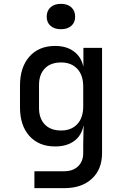

<svg xmlns="http://www.w3.org/2000/svg" viewBox="-20 -799 640 999"><path d="M159 180V92H314Q359 92 386 66.5Q413 41 413 -3V-49L415 -144H414Q404 -93 365.5 -65Q327 -37 267 -37Q182 -37 133 -91.5Q84 -146 84 -241V-354Q84 -449 133 -504.5Q182 -560 267 -560Q325 -560 363.5 -532Q402 -504 413 -455H414V-550H511V-2Q511 82 458 131Q405 180 314 180ZM298 -120Q351 -120 382 -153Q413 -186 413 -246V-349Q413 -408 382 -441Q351 -474 298 -474Q243 -474 213 -442.5Q183 -411 183 -357V-237Q183 -183 213 -151.5Q243 -120 298 -120ZM297 -647Q263 -647 243 -664.5Q223 -682 223 -712Q223 -743 243 -761Q263 -779 297 -779Q331 -779 351 -761Q371 -743 371 -712Q371 -682 351 -664.5Q331 -647 297 -647Z"/></svg>

Font: Pitagon Sans Mono Medium
Style: Regular
Weight: 500
Monospace: yes
Designer: Travis Tran
Foundry: Pitagon
Version: Version 1.001; ttfautohint (v1.8.4.7-5d5b);gftools[0.9.26]